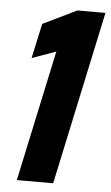

<svg xmlns="http://www.w3.org/2000/svg" viewBox="-51 -723 438 758"><g transform="rotate(5 168.0 -344.0)"><path d="M45 0 156 -519 61 -485 91 -623 225 -688H336L189 0Z"/></g></svg>

Font: Saira Condensed ExtraBold
Style: Italic
Weight: 800
Width: 3
Italic angle: -12°
Designer: Hector Gatti with collaboration of the Omnibus-Type team
Foundry: Omnibus-Type
Version: Version 1.101